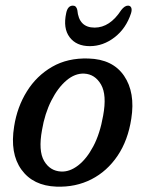

<svg xmlns="http://www.w3.org/2000/svg" viewBox="-20 -670 528 699"><path d="M302 -457Q390.5 -454.5 431.8 -393.8Q473 -333 458 -238Q446 -159 408 -102.8Q370 -46.5 312.8 -17.2Q255.5 12 185.5 9.5Q100.5 6.5 58 -52.5Q15.5 -111.5 31.5 -210Q42.5 -280.5 77.8 -337.2Q113 -394 169.8 -426.8Q226.5 -459.5 302 -457ZM202.5 -45.5Q233.5 -44 264.2 -67.5Q295 -91 319.5 -137Q344 -183 355.5 -249Q369.5 -324.5 347.8 -362.2Q326 -400 286.5 -402Q253 -403.5 221.8 -377Q190.5 -350.5 166.8 -303.5Q143 -256.5 133 -197Q119 -121 140.5 -84.2Q162 -47.5 202.5 -45.5ZM324.5 -569.5Q380 -569.5 421.5 -633.5Q434 -649.5 446 -649.5Q454.5 -649.5 457.8 -642Q461 -634.5 457 -621.5Q439 -566.5 397.2 -534.2Q355.5 -502 307 -502Q258 -502 233.5 -534.5Q209 -567 221 -622.5Q226.5 -649.5 245.5 -649.5Q258 -649.5 261.5 -633.5Q267 -569.5 324.5 -569.5Z"/></svg>

Font: Fraunces 72pt SuperSoft
Style: Italic
Weight: 400
Italic angle: -16°
Version: Version 1.000;[b76b70a41]